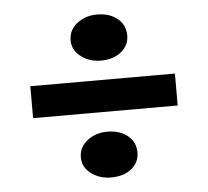

<svg xmlns="http://www.w3.org/2000/svg" viewBox="-44 -628 688 635"><g transform="rotate(-5 300.0 -310.5)"><path d="M300 -40Q262 -40 234 -61Q206 -82 206 -115Q206 -149 234 -170.5Q262 -192 300 -192Q342 -192 368 -170.5Q394 -149 394 -115Q394 -82 368 -61Q342 -40 300 -40ZM300 -428Q262 -428 234 -449.5Q206 -471 206 -503Q206 -538 234 -559.5Q262 -581 300 -581Q342 -581 368 -559.5Q394 -538 394 -503Q394 -471 368 -449.5Q342 -428 300 -428ZM540 -364V-258H60V-364Z"/></g></svg>

Font: BioRhyme ExtraBold
Style: Bold
Weight: 700
Version: Version 1.600;gftools[0.9.33]